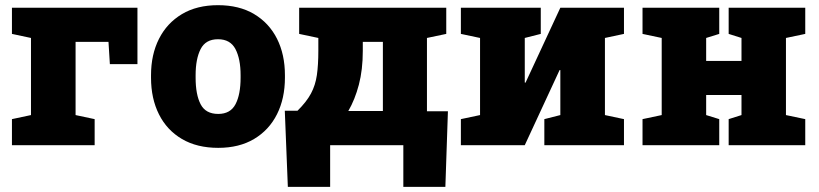

<svg xmlns="http://www.w3.org/2000/svg" viewBox="-20 -558 3148 738"><path d="M25.9 0V-100.1L99.1 -115.7V-412.1L25.9 -427.7V-528.3H508.3V-311.5H402.3L397 -397H270.5V-115.7L343.8 -100.1V0Z M818.8 10.3Q737.3 10.3 679.4 -23.7Q621.6 -57.6 591.1 -118.4Q560.5 -179.2 560.5 -259.3V-269Q560.5 -348.1 591.1 -408.7Q621.6 -469.2 679.2 -503.7Q736.8 -538.1 817.9 -538.1Q899.4 -538.1 956.8 -503.9Q1014.2 -469.7 1044.7 -409.2Q1075.2 -348.6 1075.2 -269V-259.3Q1075.2 -179.7 1044.7 -118.9Q1014.2 -58.1 956.8 -23.9Q899.4 10.3 818.8 10.3ZM818.8 -120.1Q865.7 -120.1 885.3 -157.5Q904.8 -194.8 904.8 -259.3V-269Q904.8 -331.5 885 -369.4Q865.2 -407.2 817.9 -407.2Q770.5 -407.2 751.2 -369.4Q731.9 -331.5 731.9 -269V-259.3Q731.9 -194.3 751.2 -157.2Q770.5 -120.1 818.8 -120.1Z M1086.4 160.2 1074.7 -132.3H1123.5Q1158.2 -166.5 1175.3 -198.5Q1192.4 -230.5 1198 -269.5Q1203.6 -308.6 1203.6 -362.8V-412.1L1129.9 -427.7V-528.3H1695.3V-427.7L1621.1 -412.1V-130.4H1701.7L1691.9 160.2H1530.3V0H1249V160.2ZM1318.8 -131.3H1451.7V-397H1374.5V-362.8Q1374.5 -290 1359.4 -232.4Q1344.2 -174.8 1318.8 -131.3Z M1751.5 0V-100.1L1825.2 -115.7V-412.1L1751.5 -427.7V-528.3H2058.6V-427.7L1997.1 -412.1V-240.7L2000 -240.2L2133.8 -528.3H2378.4V-427.7L2305.2 -412.1V-115.7L2378.4 -100.1V0H2072.3V-100.1L2133.8 -115.7V-288.6H2130.9L1997.1 0Z M2449.7 0V-100.1L2523.4 -115.7V-412.1L2449.7 -427.7V-528.3H2744.6V-427.7L2694.3 -412.1V-323.7H2830.1V-412.1L2780.8 -427.7V-528.3H3075.2V-427.7L3001 -412.1V-115.7L3075.2 -100.1V0H2780.8V-100.1L2830.1 -115.7V-192.9H2694.3V-115.7L2744.6 -100.1V0Z"/></svg>

Font: Roboto Slab Black
Style: Regular
Weight: 900
Designer: Google
Version: Version 2.000; ttfautohint (v1.8.1.43-b0c9)